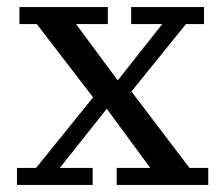

<svg xmlns="http://www.w3.org/2000/svg" viewBox="-20 -523 634 543"><path d="M28 0V-48H82L267 -277H342L516 -48H569V0H310V-48H405L269 -233H296L149 -48H242V0ZM253 -235 84 -455H35V-503H285V-455H195L326 -278H299L439 -455H351V-503H557V-455H506L328 -235Z"/></svg>

Font: Montagu Slab
Style: Regular
Weight: 400
Version: Version 1.000